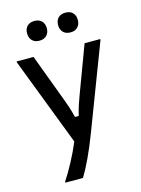

<svg xmlns="http://www.w3.org/2000/svg" viewBox="-126 -750 726 987"><g transform="rotate(-15 237.5 -256.0)"><path d="M189.2 166.7H95.8V161.7Q120 125 146.7 75.4Q173.3 25.8 195 -25.8L15 -495V-500H105L198.3 -250Q206.7 -228.3 214.6 -204.6Q222.5 -180.8 230.8 -146.7H250.8Q259.2 -180.8 267.1 -204.6Q275 -228.3 283.3 -250L376.7 -500H460V-495L288.3 -45Q263.3 20.8 237.1 76.7Q210.8 132.5 189.2 166.7ZM156.7 -572.5Q131.7 -572.5 117.9 -587.1Q104.2 -601.7 104.2 -625Q104.2 -649.2 117.9 -663.3Q131.7 -677.5 156.7 -677.5Q181.7 -677.5 195.4 -663.3Q209.2 -649.2 209.2 -625Q209.2 -601.7 195.4 -587.1Q181.7 -572.5 156.7 -572.5ZM321.7 -572.5Q296.7 -572.5 282.9 -587.1Q269.2 -601.7 269.2 -625Q269.2 -649.2 282.9 -663.3Q296.7 -677.5 321.7 -677.5Q346.7 -677.5 360.4 -663.3Q374.2 -649.2 374.2 -625Q374.2 -601.7 360.4 -587.1Q346.7 -572.5 321.7 -572.5Z"/></g></svg>

Font: Familjen Grotesk Variable
Style: Regular
Weight: 400
Designer: Anders Wikstroem, Jonas Baeckman, Matilda Gysing, Kristian Moeller
Foundry: Familjen STHLM AB
Version: Version 2.000